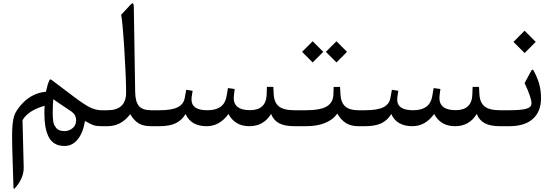

<svg xmlns="http://www.w3.org/2000/svg" viewBox="-20 -769 3371 1170"><path d="M372.6 120.6Q337.9 120.6 313.2 105.7Q288.6 90.8 275.4 63Q262.2 35.2 256.3 0.7Q250.5 -33.7 250.5 -78.1Q250.5 -116.2 252 -124.5Q150.9 -95.7 117.2 -36.6L124.5 250.5V253.9Q124.5 318.4 69.8 378.9Q63 386.2 62 373Q62 372.1 62 371.1L54.7 133.8Q53.7 107.9 53.7 63Q53.7 -22 65.4 -60.1Q77.1 -98.1 119.6 -142.1Q179.2 -202.6 259.8 -210Q270.5 -258.8 280.8 -279.3Q286.1 -289.6 294.9 -281.7L423.3 -184.6Q493.7 -131.3 528.8 -114.3Q564 -97.2 599.1 -97.2H605.5Q614.3 -97.2 617.2 -86.4Q620.1 -75.7 620.1 -49.8V-46.4Q620.1 -21 617.2 -10.5Q614.3 0 605.5 0H599.6Q568.8 0 551.5 -5.6Q534.2 -11.2 498 -31.7Q485.4 42 452.9 81.3Q420.4 120.6 372.6 120.6ZM373.5 29.8Q400.4 29.8 422.1 12.2Q443.8 -5.4 443.8 -36.1Q443.8 -69.3 415.5 -89.4Q403.8 -97.7 364.5 -123.5Q325.2 -149.4 304.7 -164.6Q301.3 -130.4 301.3 -80.6Q301.3 -65.4 301.8 -56.9Q302.2 -48.3 304 -33Q305.7 -17.6 310.3 -8.5Q314.9 0.5 322.5 10.5Q330.1 20.5 343 25.1Q356 29.8 373.5 29.8Z M600.6 -97.2H635.3Q748.5 -97.2 748.5 -205.6Q748.5 -293 737.8 -464.4Q727.1 -635.7 718.3 -678.7L773.4 -738.3Q783.7 -750 789.3 -748.8Q794.9 -747.6 795.4 -728.5L803.7 -207.5Q804.7 -149.9 826.2 -123.5Q847.7 -97.2 900.9 -97.2H921.4Q930.2 -97.2 932.9 -86.7Q935.5 -76.2 935.5 -49.8V-46.4Q935.5 -21 932.9 -10.5Q930.2 0 921.4 0H900.9Q853.5 0 825 -17.3Q796.4 -34.7 773.4 -73.2Q718.3 0 635.3 0H600.6Q585.9 0 582.3 -10Q578.6 -20 578.6 -45.9V-50.8Q578.6 -76.7 582.5 -86.9Q586.4 -97.2 600.6 -97.2Z M916 -97.2H952.1Q1025.9 -97.2 1062.3 -115.2Q1098.6 -133.3 1105.5 -170.9L1114.7 -221.7L1153.8 -215.8L1147.9 -177.7Q1147 -172.4 1147 -162.1Q1147 -97.2 1244.1 -97.2Q1345.7 -97.2 1360.4 -181.6L1369.1 -232.4L1410.2 -226.6L1405.3 -188Q1404.3 -177.2 1404.3 -172.4Q1404.3 -97.7 1503.4 -97.7Q1602.1 -97.7 1605 -193.8L1606.4 -239.7H1645.5L1647.9 -195.3Q1650.4 -144.5 1679.2 -120.8Q1708 -97.2 1774.4 -97.2H1787.6Q1796.4 -97.2 1799.1 -86.7Q1801.8 -76.2 1801.8 -49.8V-46.4Q1801.8 -21 1799.1 -10.5Q1796.4 0 1787.6 0H1774.4Q1713.9 0 1680.2 -18.3Q1646.5 -36.6 1631.8 -74.7Q1586.4 0 1499.5 0Q1412.1 0 1372.1 -74.2Q1317.9 0 1239.7 0Q1144 0 1110.8 -74.2Q1088.4 -36.1 1050.8 -18.1Q1013.2 0 952.1 0H916Q901.4 0 897.7 -10Q894 -20 894 -45.9V-50.8Q894 -76.7 897.9 -86.9Q901.9 -97.2 916 -97.2Z M1782.2 -97.2H1844.2Q1932.1 -97.2 1971.2 -120.6Q2010.3 -144 2011.7 -193.4L2013.2 -239.3H2052.2L2054.7 -194.8Q2057.1 -145 2083 -121.1Q2108.9 -97.2 2163.6 -97.2H2174.3Q2183.1 -97.2 2186 -86.4Q2189 -75.7 2189 -49.8V-46.4Q2189 -21 2186 -10.5Q2183.1 0 2174.3 0H2163.6Q2119.1 0 2088.6 -18.8Q2058.1 -37.6 2035.2 -77.1Q2009.3 -39.1 1960.4 -19.5Q1911.6 0 1846.2 0H1782.2Q1767.6 0 1763.9 -10Q1760.3 -20 1760.3 -45.9V-50.8Q1760.3 -76.7 1764.2 -86.9Q1768.1 -97.2 1782.2 -97.2ZM2030.3 -517.6 2094.7 -453.1 2030.3 -388.7 1965.8 -453.1ZM1885.3 -517.6 1949.7 -453.1 1885.3 -388.7 1820.8 -453.1Z M2169.4 -97.2H2205.6Q2279.3 -97.2 2315.7 -115.2Q2352.1 -133.3 2358.9 -170.9L2368.2 -221.7L2407.2 -215.8L2401.4 -177.7Q2400.4 -172.4 2400.4 -162.1Q2400.4 -97.2 2497.6 -97.2Q2599.1 -97.2 2613.8 -181.6L2622.6 -232.4L2663.6 -226.6L2658.7 -188Q2657.7 -177.2 2657.7 -172.4Q2657.7 -97.7 2756.8 -97.7Q2855.5 -97.7 2858.4 -193.8L2859.9 -239.7H2898.9L2901.4 -195.3Q2903.8 -144.5 2932.6 -120.8Q2961.4 -97.2 3027.8 -97.2H3041Q3049.8 -97.2 3052.5 -86.7Q3055.2 -76.2 3055.2 -49.8V-46.4Q3055.2 -21 3052.5 -10.5Q3049.8 0 3041 0H3027.8Q2967.3 0 2933.6 -18.3Q2899.9 -36.6 2885.3 -74.7Q2839.8 0 2752.9 0Q2665.5 0 2625.5 -74.2Q2571.3 0 2493.2 0Q2397.5 0 2364.3 -74.2Q2341.8 -36.1 2304.2 -18.1Q2266.6 0 2205.6 0H2169.4Q2154.8 0 2151.1 -10Q2147.5 -20 2147.5 -45.9V-50.8Q2147.5 -76.7 2151.4 -86.9Q2155.3 -97.2 2169.4 -97.2Z M3276.9 -170.4Q3276.9 -90.3 3227.8 -45.2Q3178.7 0 3083 0H3035.6Q3021 0 3017.3 -10Q3013.7 -20 3013.7 -45.9V-50.8Q3013.7 -76.7 3017.6 -86.9Q3021.5 -97.2 3035.6 -97.2H3081.5Q3155.3 -97.2 3187 -106.2Q3218.8 -115.2 3218.8 -139.2Q3218.8 -173.8 3176.8 -262.7L3216.3 -335.9Q3225.1 -351.6 3231.4 -339.4Q3256.3 -293 3266.6 -254.2Q3276.9 -215.3 3276.9 -170.4ZM3176.8 -582 3244.6 -513.7 3176.8 -445.8 3108.9 -513.7Z"/></svg>

Font: Parastoo FD
Style: FD
Weight: 400
Foundry: Saber Rastikerdar (saber.rastikerdar@gmail.com)
Version: Version 2.0.1